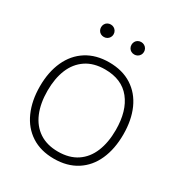

<svg xmlns="http://www.w3.org/2000/svg" viewBox="-174 -848 923 984"><g transform="rotate(30 287.0 -356.0)"><path d="M40 -271Q40 -356 69.2 -420.2Q98.5 -484.5 154.2 -519.8Q210 -555 287 -555Q366 -555 421.5 -519.2Q477 -483.5 505.5 -419.5Q534 -355.5 534 -271Q534 -185 505.2 -120.5Q476.5 -56 420.8 -20.5Q365 15 287 15Q208.5 15 153 -21Q97.5 -57 68.8 -121.8Q40 -186.5 40 -271ZM489 -271Q489 -384 437.5 -448.5Q386 -513 287 -513Q220 -513 174.8 -482.5Q129.5 -452 107.2 -397.8Q85 -343.5 85 -271Q85 -197 108 -142Q131 -87 176.2 -57Q221.5 -27 287 -27Q353.5 -27 398.8 -57.2Q444 -87.5 466.5 -142.5Q489 -197.5 489 -271ZM340 -690Q340 -700.5 344.8 -709Q349.5 -717.5 358 -722.2Q366.5 -727 377 -727Q387 -727 395.5 -722.2Q404 -717.5 409 -709Q414 -700.5 414 -690Q414 -680 409 -671.5Q404 -663 395.5 -658.2Q387 -653.5 377 -653.5Q366.5 -653.5 358 -658.2Q349.5 -663 344.8 -671.5Q340 -680 340 -690ZM160 -690Q160 -700.5 164.8 -709Q169.5 -717.5 178 -722.2Q186.5 -727 197 -727Q207 -727 215.5 -722.2Q224 -717.5 229 -709Q234 -700.5 234 -690Q234 -680 229 -671.5Q224 -663 215.5 -658.2Q207 -653.5 197 -653.5Q186.5 -653.5 178 -658.2Q169.5 -663 164.8 -671.5Q160 -680 160 -690Z"/></g></svg>

Font: Tap Sans
Style: Regular
Weight: 400
Designer: Tap Payments
Foundry: Tap Payments
Version: Version 1.001;Glyphs 3.1.2 (3151)